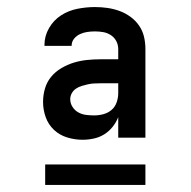

<svg xmlns="http://www.w3.org/2000/svg" viewBox="-20 -713 540 544"><path d="M214 -317Q192 -317 170.5 -323.5Q149 -330 133 -345Q117 -360 109.5 -381Q102 -402 102 -424Q102 -444 107.5 -462.5Q113 -481 125 -495.5Q137 -510 154 -520Q171 -530 189 -535.5Q207 -541 226 -543Q245 -545 264 -545H315V-574Q315 -586 309.5 -596.5Q304 -607 294 -613.5Q284 -620 272.5 -622Q261 -624 249 -624Q238 -624 227.5 -622.5Q217 -621 207 -616.5Q197 -612 190 -603.5Q183 -595 183 -584V-583H106V-586Q106 -611 119 -633.5Q132 -656 153 -669.5Q174 -683 199 -688Q224 -693 249 -693Q267 -693 284.5 -690.5Q302 -688 318.5 -682Q335 -676 349.5 -665.5Q364 -655 374 -640.5Q384 -626 388 -609Q392 -592 392 -574V-323H315V-381Q309 -366 299 -353.5Q289 -341 275.5 -332.5Q262 -324 246 -320.5Q230 -317 214 -317ZM247 -386Q260 -386 273 -389.5Q286 -393 296 -401.5Q306 -410 310.5 -423Q315 -436 315 -449V-477H264Q255 -477 246 -476.5Q237 -476 228.5 -474Q220 -472 211.5 -469.5Q203 -467 195.5 -462Q188 -457 183.5 -449Q179 -441 179 -432Q179 -420 185.5 -410Q192 -400 202 -394.5Q212 -389 223.5 -387.5Q235 -386 247 -386ZM108 -189V-247H392V-189Z"/></svg>

Font: Iosevka Term Curly Medium
Style: Regular
Weight: 500
Designer: Belleve Invis
Foundry: Belleve Invis
Version: Version 32.3.0